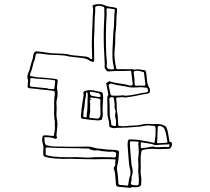

<svg xmlns="http://www.w3.org/2000/svg" viewBox="-20 -860 1040 952"><path d="M185 -416Q172 -418 158.5 -419.5Q145 -421 131 -422Q121 -423 118.5 -425.5Q116 -428 117 -437Q117 -444 118.5 -451.5Q120 -459 118 -466Q114 -478 117 -489Q120 -500 125 -510Q127 -514 127.5 -517.5Q128 -521 129 -525Q132 -536 135 -547Q138 -558 142 -569Q144 -576 144.5 -583.5Q145 -591 149 -598Q153 -603 156 -604.5Q159 -606 167 -605Q190 -603 212.5 -599Q235 -595 259 -595Q277 -595 296 -593.5Q315 -592 333 -587Q344 -585 355.5 -584.5Q367 -584 378 -582Q392 -581 405.5 -579.5Q419 -578 429 -568Q433 -566 435 -567Q437 -568 437 -572Q436 -598 435.5 -625Q435 -652 436 -678Q437 -704 438 -730Q439 -756 440 -781Q440 -793 441.5 -805.5Q443 -818 439 -830Q438 -834 445 -836Q460 -840 474.5 -839.5Q489 -839 503 -832Q508 -830 512.5 -829Q517 -828 521 -827Q529 -826 537 -825Q545 -824 553 -822Q560 -820 560 -816V-804Q557 -782 557 -760Q557 -738 555 -716Q551 -692 551.5 -667.5Q552 -643 549 -618Q546 -594 548.5 -570Q551 -546 556 -522Q557 -517 564 -517H633Q635 -517 638.5 -517Q642 -517 644 -515Q647 -513 649 -515Q662 -518 674 -515.5Q686 -513 698 -512Q701 -511 701.5 -509.5Q702 -508 703 -506Q706 -494 707 -482.5Q708 -471 709 -460Q710 -443 719 -427Q723 -422 723.5 -416.5Q724 -411 723 -405Q723 -398 713 -396Q686 -392 659 -386Q632 -380 605 -377Q601 -376 596 -377Q587 -379 578.5 -378Q570 -377 561 -376Q555 -376 556 -371Q559 -354 558.5 -337Q558 -320 561 -303Q564 -288 564.5 -273Q565 -258 566 -243Q566 -235 574 -235Q582 -234 590.5 -234Q599 -234 606 -235Q625 -237 644 -237.5Q663 -238 681 -242Q701 -247 722 -245.5Q743 -244 763 -245Q779 -245 795 -237Q800 -236 804 -230Q806 -224 808.5 -218.5Q811 -213 812 -207Q814 -196 816 -184Q818 -172 820 -161Q820 -155 826 -156Q832 -156 832 -150Q835 -138 826 -127Q824 -122 815 -122Q801 -122 786.5 -121Q772 -120 758 -121Q725 -124 694 -118Q685 -116 683.5 -114Q682 -112 680 -104Q676 -80 677.5 -56Q679 -32 677 -8Q677 0 678.5 9Q680 18 681 27Q681 34 680.5 40Q680 46 680 53Q680 63 666 67Q661 68 656 68.5Q651 69 646 68Q642 68 637 67.5Q632 67 629 71Q627 73 621 71Q608 70 594.5 68.5Q581 67 567 66Q558 65 555 56Q554 49 554 42Q554 35 553 28Q552 14 550.5 1.5Q549 -11 544 -24Q544 -26 544 -27.5Q544 -29 545 -30Q552 -38 551.5 -47.5Q551 -57 553 -67Q554 -70 546 -70Q533 -71 519.5 -71Q506 -71 492 -71Q457 -70 421 -70.5Q385 -71 349 -72Q336 -73 321.5 -72.5Q307 -72 293 -72Q271 -73 249 -74.5Q227 -76 205 -82Q196 -85 195 -91Q195 -98 194.5 -105Q194 -112 195 -118Q197 -129 194 -140.5Q191 -152 189 -162V-171Q190 -184 194 -187Q198 -190 213 -189Q220 -188 226.5 -187.5Q233 -187 239 -186Q248 -185 248 -192Q250 -203 251.5 -214.5Q253 -226 252 -236Q252 -244 252 -253Q252 -262 250 -270Q249 -278 248.5 -286Q248 -294 248 -302Q249 -325 248.5 -348.5Q248 -372 252 -394Q253 -396 252 -398.5Q251 -401 251 -403Q251 -409 242 -410Q228 -412 213.5 -413.5Q199 -415 185 -416ZM202 -591Q194 -593 185.5 -593.5Q177 -594 169 -595Q159 -596 157 -588Q156 -582 155 -576Q154 -570 152 -564Q145 -548 141.5 -530Q138 -512 130 -496Q129 -494 129.5 -492Q130 -490 129 -488Q129 -482 135 -482Q143 -481 150 -479.5Q157 -478 164 -477Q186 -476 208 -474Q230 -472 252 -469Q262 -468 264.5 -465.5Q267 -463 266 -455Q265 -446 263.5 -438Q262 -430 263 -421Q265 -411 265.5 -399.5Q266 -388 264 -377Q263 -370 261 -362Q259 -354 260 -346Q262 -322 260 -298Q260 -293 260 -287Q260 -281 261 -276Q264 -262 264.5 -248Q265 -234 263 -220Q262 -213 261.5 -205.5Q261 -198 260 -190Q260 -188 260 -186Q260 -184 262 -182Q265 -177 260 -174Q258 -173 255.5 -172Q253 -171 250 -173Q240 -178 229 -178.5Q218 -179 207 -180Q200 -181 200 -175Q201 -168 201 -161Q201 -154 204 -146Q207 -140 213 -139Q233 -134 252.5 -133.5Q272 -133 291 -133Q319 -132 346.5 -132.5Q374 -133 402 -133Q410 -133 418.5 -133Q427 -133 434 -131Q441 -129 447.5 -127.5Q454 -126 461 -124Q478 -123 493.5 -120.5Q509 -118 525 -118Q534 -118 542.5 -117Q551 -116 559 -115Q572 -113 570 -104Q569 -91 568 -77.5Q567 -64 564 -51Q563 -44 561 -36Q559 -28 560 -20Q563 -4 564.5 13Q566 30 567 47Q567 57 577 57Q585 58 593 58.5Q601 59 608 60Q616 61 616 54Q618 43 619.5 32Q621 21 625 11Q627 6 627 2.5Q627 -1 627 -4Q627 -15 624 -25.5Q621 -36 620 -46Q619 -61 617.5 -76Q616 -91 615 -107Q614 -121 613 -134Q612 -147 614 -160Q615 -170 627 -169Q641 -168 654 -167.5Q667 -167 680 -164Q693 -161 706 -159.5Q719 -158 732 -154Q743 -151 745 -152Q747 -153 748 -162V-164Q753 -196 751 -227Q751 -235 742 -236Q730 -237 718 -238Q706 -239 695 -236Q688 -234 682 -233.5Q676 -233 669 -232Q649 -231 629 -229Q609 -227 589 -227Q580 -226 570.5 -226.5Q561 -227 552 -225Q548 -224 544 -224.5Q540 -225 536 -226Q525 -229 523 -231Q521 -233 521 -243V-246Q521 -257 517.5 -268.5Q514 -280 513 -291Q513 -311 512.5 -331.5Q512 -352 512 -373Q512 -375 512 -378Q512 -381 513 -383Q520 -391 515 -401Q515 -407 514 -409Q512 -417 511 -424Q510 -431 508 -438Q508 -441 506 -444Q504 -447 508 -448Q513 -451 517.5 -455Q522 -459 530 -455Q537 -452 545 -451Q553 -450 560 -448Q572 -446 584 -444.5Q596 -443 608 -440Q613 -439 618.5 -437Q624 -435 630 -436Q638 -436 638 -443Q636 -458 634.5 -473Q633 -488 631 -503Q631 -509 623 -509Q616 -509 609 -508.5Q602 -508 594 -508Q577 -508 559 -508Q541 -508 524 -506Q520 -506 515.5 -506Q511 -506 509 -509Q506 -513 503 -517Q500 -521 499 -525Q498 -531 499 -537Q500 -543 499 -549Q498 -569 497 -589Q496 -609 495 -629Q494 -664 494.5 -700Q495 -736 497 -771Q498 -783 497.5 -795Q497 -807 497 -819Q497 -826 491 -827Q476 -833 460 -830Q452 -827 452 -822V-801Q451 -789 450 -776.5Q449 -764 449 -751Q449 -729 448 -706.5Q447 -684 446 -661Q446 -638 446.5 -614Q447 -590 447 -567Q447 -555 444 -553.5Q441 -552 428 -557Q427 -558 426.5 -558Q426 -558 425 -559Q414 -567 401 -570Q388 -573 374 -574Q361 -576 348 -577Q335 -578 321 -580Q315 -582 309.5 -583Q304 -584 297 -585Q273 -587 249 -587.5Q225 -588 202 -591ZM547 -791Q548 -795 548.5 -799.5Q549 -804 549 -808Q551 -815 542 -815Q536 -816 529.5 -817Q523 -818 516 -819Q508 -820 508 -812Q508 -807 508.5 -802.5Q509 -798 509 -793Q507 -762 506 -732Q505 -702 505 -671Q505 -650 505.5 -629Q506 -608 507 -587Q508 -574 509.5 -561.5Q511 -549 509 -536Q507 -516 532 -516Q543 -516 544.5 -517.5Q546 -519 544 -529Q538 -552 537.5 -575Q537 -598 538 -620Q540 -646 540.5 -670.5Q541 -695 544 -720Q546 -737 546 -755Q546 -773 547 -791ZM656 -435Q675 -436 694 -435Q701 -435 701 -441Q699 -455 697.5 -469.5Q696 -484 694 -498Q694 -503 690 -503Q682 -505 673 -507.5Q664 -510 656 -509Q652 -508 647 -507Q642 -506 643 -499Q645 -485 646.5 -470.5Q648 -456 648 -442Q648 -435 656 -435ZM217 -422V-420Q223 -419 229.5 -419Q236 -419 242 -418Q250 -417 250 -423Q251 -431 251.5 -438Q252 -445 253 -452Q254 -459 252.5 -460.5Q251 -462 243 -463Q217 -467 190.5 -468Q164 -469 138 -473Q129 -473 130 -466Q130 -459 129.5 -452.5Q129 -446 128 -440Q127 -431 137 -430Q157 -428 177 -426Q197 -424 217 -422ZM597 -386Q606 -385 610 -386Q635 -388 658.5 -393.5Q682 -399 706 -402Q714 -404 714 -408Q713 -413 713 -417Q713 -421 708 -425H704Q694 -427 684.5 -427.5Q675 -428 665 -427Q653 -426 641.5 -426Q630 -426 618 -428Q598 -433 576.5 -435.5Q555 -438 534 -445Q528 -447 523 -443Q518 -439 519 -434Q521 -424 523.5 -414Q526 -404 528 -393Q530 -386 537 -386Q547 -386 556.5 -385.5Q566 -385 576 -386Q582 -387 587.5 -387.5Q593 -388 597 -386ZM384 -316Q386 -333 388.5 -350Q391 -367 394 -383Q395 -386 394.5 -388.5Q394 -391 394 -394Q393 -402 394.5 -405Q396 -408 405 -410Q419 -414 433 -413Q447 -412 460 -408Q464 -407 467 -406.5Q470 -406 474 -406Q483 -404 486 -402Q489 -400 490 -392Q491 -385 491.5 -379Q492 -373 491 -366Q490 -348 489 -330.5Q488 -313 490 -295Q490 -288 488.5 -282.5Q487 -277 486 -270Q486 -267 482.5 -266Q479 -265 475 -264Q466 -262 456.5 -263.5Q447 -265 437 -265Q425 -266 413.5 -268Q402 -270 390 -271Q380 -273 381 -283Q382 -291 382.5 -299.5Q383 -308 384 -316ZM462 -380Q466 -379 472 -379Q476 -378 478 -381Q480 -386 476.5 -391.5Q473 -397 468 -398Q459 -400 450 -402Q441 -404 433 -405Q429 -405 427 -404Q424 -402 426.5 -394.5Q429 -387 433 -386Q446 -382 462 -380ZM394 -306Q394 -301 394 -296Q394 -291 393 -286Q392 -279 396.5 -279.5Q401 -280 404 -278Q409 -277 409.5 -279.5Q410 -282 410 -284Q409 -293 411 -301.5Q413 -310 413 -319Q414 -330 414 -341.5Q414 -353 414 -365Q414 -373 415 -381Q416 -389 414 -397Q413 -399 413 -400.5Q413 -402 410 -402Q406 -402 406 -396Q406 -393 406.5 -389.5Q407 -386 406 -383Q401 -364 400 -344.5Q399 -325 394 -306ZM552 -300Q555 -307 551.5 -314.5Q548 -322 548 -330Q549 -341 547.5 -352Q546 -363 544 -374Q544 -377 542 -377Q534 -380 528 -377Q522 -374 522 -366Q523 -354 523.5 -342Q524 -330 524 -317Q524 -309 524 -300Q524 -291 525 -283Q526 -274 528.5 -266Q531 -258 531 -250Q531 -241 533.5 -239Q536 -237 548 -235Q556 -235 555 -240Q555 -248 555.5 -257Q556 -266 553 -274Q549 -285 552 -300ZM436 -369Q424 -365 426 -354Q428 -345 427 -336Q426 -327 427 -318Q428 -308 426 -299Q424 -290 423 -281Q422 -275 429 -275Q437 -274 445.5 -273.5Q454 -273 462 -272Q468 -271 473 -277Q478 -284 478 -291.5Q478 -299 478 -306Q478 -320 477.5 -334Q477 -348 478 -361Q479 -368 470 -371Q462 -373 453.5 -373.5Q445 -374 437 -376Q426 -379 427 -368Q429 -368 431 -369Q433 -370 436 -369ZM760 -172Q760 -169 759.5 -164.5Q759 -160 759 -155Q757 -149 766 -150Q775 -151 784.5 -151Q794 -151 804 -152Q811 -152 810 -159Q807 -173 804.5 -188Q802 -203 797 -217Q793 -230 777 -235Q762 -239 762 -227Q761 -214 761 -200Q761 -186 760 -172ZM657 -158Q653 -159 648 -159Q643 -159 638 -159Q628 -160 626 -158.5Q624 -157 624 -149Q625 -123 627.5 -96.5Q630 -70 632 -44Q633 -36 635.5 -27.5Q638 -19 638 -10Q639 -2 635.5 6Q632 14 632 23Q633 27 632.5 30.5Q632 34 631 38Q627 51 630 54Q633 57 651 59H654Q663 59 665.5 57Q668 55 668 47Q670 27 667 7.5Q664 -12 666 -31Q667 -44 665.5 -56.5Q664 -69 666 -82Q668 -95 668 -107.5Q668 -120 667 -133Q666 -138 665.5 -144Q665 -150 668 -154Q670 -157 666 -157Q663 -158 657 -158ZM753 -130Q769 -130 783.5 -131Q798 -132 813 -131Q818 -131 819.5 -134.5Q821 -138 820 -142Q820 -146 817 -145Q814 -144 812 -144Q802 -143 790.5 -143Q779 -143 768 -142Q763 -141 757.5 -140.5Q752 -140 747 -141Q732 -147 716 -149Q700 -151 684 -154Q678 -156 678 -150V-130Q678 -125 686 -125Q691 -127 696.5 -127Q702 -127 706 -128Q718 -130 729.5 -132.5Q741 -135 753 -130ZM251 -83Q258 -83 265 -82.5Q272 -82 279 -81Q299 -80 318 -80.5Q337 -81 356 -81Q373 -81 391 -79.5Q409 -78 426 -79Q438 -80 450 -80.5Q462 -81 473 -81Q489 -81 504.5 -80.5Q520 -80 535 -80Q540 -80 545 -79Q550 -78 553 -82Q556 -85 555.5 -89Q555 -93 556 -97Q557 -105 546 -107Q539 -109 531 -108Q523 -107 515 -108Q508 -109 500 -109.5Q492 -110 484 -111Q477 -113 470 -114Q463 -115 455 -114Q438 -113 422 -122Q420 -124 417 -124Q405 -123 393 -124Q381 -125 369 -125Q349 -125 329 -125.5Q309 -126 289 -126Q254 -126 216 -129Q206 -130 206 -121Q206 -116 206.5 -110Q207 -104 206 -99Q206 -90 216 -89Q235 -84 251 -83Z"/></svg>

Font: Rock 3D
Style: Regular
Weight: 400
Version: Version 1.000